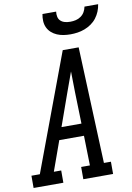

<svg xmlns="http://www.w3.org/2000/svg" viewBox="-128 -1018 741 1080"><g transform="rotate(-10 242.5 -477.5)"><path d="M-26 0V-70H22L270 -735H361L388 -70H428V0H258V-70H308L304 -240H163L102 -70H144V0ZM302 -310 297 -490Q297 -520 296 -549.5Q295 -579 295 -609Q284 -579 273.5 -549.5Q263 -520 252 -490L188 -310ZM329 -815Q309 -815 289.5 -818Q270 -821 252.5 -828.5Q235 -836 221 -848.5Q207 -861 199 -878Q191 -895 190 -915Q189 -935 193 -955H271Q269 -940 272 -925.5Q275 -911 285.5 -901.5Q296 -892 310.5 -888.5Q325 -885 340 -885Q356 -885 371.5 -888.5Q387 -892 400.5 -901.5Q414 -911 422 -925Q430 -939 433 -955H511Q508 -934 500 -914.5Q492 -895 479 -878Q466 -861 448 -848.5Q430 -836 410 -828.5Q390 -821 369.5 -818Q349 -815 329 -815Z"/></g></svg>

Font: Iosevka Slab Oblique
Style: Regular
Weight: 400
Italic angle: -9°
Monospace: yes
Designer: Belleve Invis
Foundry: Belleve Invis
Version: Version 11.1.1; ttfautohint (v1.8.3)